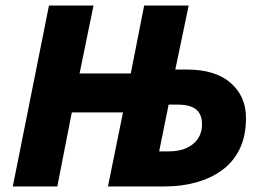

<svg xmlns="http://www.w3.org/2000/svg" viewBox="-20 -670 948 690"><path d="M26 0 156 -650H316L266 -406H450L498 -650H658L610 -420H652Q754 -420 809 -372Q864 -324 864 -246Q864 -180 840.5 -133Q817 -86 776 -57Q735 -28 683 -14Q631 0 574 0H368L422 -266H238L186 0ZM552 -126H586Q626 -126 652.5 -139Q679 -152 692.5 -173.5Q706 -195 706 -222Q706 -260 684.5 -277Q663 -294 618 -294H586Z"/></svg>

Font: Source Sans 3 Black
Style: Italic
Weight: 900
Italic angle: -11°
Designer: Paul D. Hunt
Foundry: Adobe
Version: Version 3.052;hotconv 1.1.0;makeotfexe 2.6.0